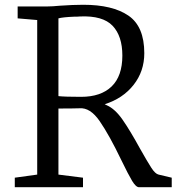

<svg xmlns="http://www.w3.org/2000/svg" viewBox="-20 -785 740 805"><path d="M585 -562Q585 -486 540 -429Q495 -372 419 -348L427 -344Q462 -329 494 -283Q526 -237 567 -162Q598 -107 614.5 -81.5Q631 -56 645 -53L700 -40V0H563Q550 0 534 -26.5Q518 -53 488 -115Q438 -219 398 -277Q358 -335 313 -331Q286 -330 225 -330V-53L328 -40V0H42V-40L136 -53V-701L54 -708V-758H180Q200 -758 230 -761Q286 -765 329 -765Q452 -765 518.5 -719.5Q585 -674 585 -562ZM290 -715Q243 -713 225 -708V-382Q252 -379 320 -379Q403 -379 448 -422.5Q493 -466 493 -552Q493 -634 452 -677Q411 -720 316 -716Q308 -715 290 -715Z"/></svg>

Font: Grenzecho Serif
Style: Serif-Regular
Weight: 400
Designer: Dan Reynolds
Foundry: Dan Reynolds
Version: Version 1.001; ttfautohint (v1.1) -l 5 -r 5 -G 72 -x 0 -D la